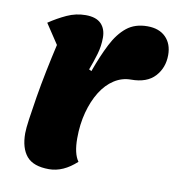

<svg xmlns="http://www.w3.org/2000/svg" viewBox="-73 -667 705 759"><g transform="rotate(10 279.5 -287.5)"><path d="M173 25Q110 25 83 -7Q56 -39 56 -99Q56 -117 61.5 -156.5Q67 -196 75.5 -247.5Q84 -299 95.5 -355.5Q107 -412 119 -464L66 -544Q100 -567 136 -583.5Q172 -600 211 -600Q253 -600 273 -579.5Q293 -559 293 -524Q293 -490 283.5 -457.5Q274 -425 261 -391L271 -386Q294 -450 318.5 -498Q343 -546 376 -572.5Q409 -599 459 -599Q506 -599 532.5 -572.5Q559 -546 559 -501Q559 -450 527 -415Q495 -380 431 -380Q395 -380 364 -360Q333 -340 310.5 -304Q288 -268 275 -219.5Q262 -171 262 -115Q262 -53 283 -24Q230 25 173 25Z"/></g></svg>

Font: Lemonada
Style: Regular
Weight: 400
Designer: Mohamed Gaber (Arabic), Eduardo Tunni (Latin)
Foundry: Kief Type Foundry
Version: Version 4.005